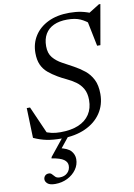

<svg xmlns="http://www.w3.org/2000/svg" viewBox="-103 -771 764 1095"><g transform="rotate(-10 279.0 -224.0)"><path d="M491 -599Q460.5 -626 431 -639.2Q401.5 -652.5 355 -652.5Q309.5 -652.5 277.2 -637.5Q245 -622.5 228 -593.8Q211 -565 211 -523.5Q211 -482 231.8 -457.2Q252.5 -432.5 284 -415.5Q315.5 -398.5 347.5 -381Q379.5 -363.5 407 -341.5Q434.5 -319.5 451.5 -286.2Q468.5 -253 468.5 -202Q468.5 -139.5 436.2 -91.5Q404 -43.5 345 -16.8Q286 10 207 10Q158 10 121.5 2.8Q85 -4.5 46.5 -22L41 -195.5H60L135.5 -24L108.5 -48.5Q134 -36.5 156.5 -31.5Q179 -26.5 207 -26.5Q269 -26.5 311.5 -44.5Q354 -62.5 376.5 -96.8Q399 -131 399 -179Q399 -219 384 -245Q369 -271 345.2 -288Q321.5 -305 295 -317.2Q268.5 -329.5 245.5 -343Q215.5 -360.5 192.2 -380.2Q169 -400 156.5 -427.8Q144 -455.5 144 -496Q144 -551.5 171.8 -595Q199.5 -638.5 251 -663.5Q302.5 -688.5 374 -688.5Q411.5 -688.5 443.2 -682Q475 -675.5 512.5 -659L478.5 -663L549 -707H557.5L517 -476H498L464 -643ZM126.5 259Q96 259 82.8 247.8Q69.5 236.5 69.5 223Q69.5 211 77.5 202.2Q85.5 193.5 100 193.5Q111 193.5 117.8 201.8Q124.5 210 133.2 218.2Q142 226.5 158.5 226.5Q186 226.5 203 210.2Q220 194 220 169Q220 148 200.2 133.8Q180.5 119.5 130 111.5L132.5 103.5L233.5 -22H267L166.5 103L182.5 61.5Q233 72 250.8 93Q268.5 114 268.5 139.5Q268.5 172.5 249.2 199.5Q230 226.5 197.8 242.8Q165.5 259 126.5 259Z"/></g></svg>

Font: Newsreader 28pt
Style: Italic
Weight: 400
Italic angle: -17°
Version: Version 1.003